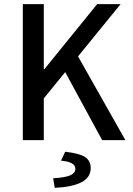

<svg xmlns="http://www.w3.org/2000/svg" viewBox="-20 -675 640 925"><path d="M90 0V-655H191V-342H194L448 -655H561L191 -201V0ZM472 0 282 -350 342 -428 584 0ZM244 230 236 184Q297 180 320 169Q343 158 343 139Q343 121 325.5 111.5Q308 102 274 99L294 56Q364 64 390.5 82Q417 100 417 135Q417 180 372.5 203Q328 226 244 230Z"/></svg>

Font: Source Code Pro ExtraLight Medium
Style: Regular
Weight: 500
Monospace: yes
Version: Version 1.018;hotconv 1.0.116;makeotfexe 2.5.65601